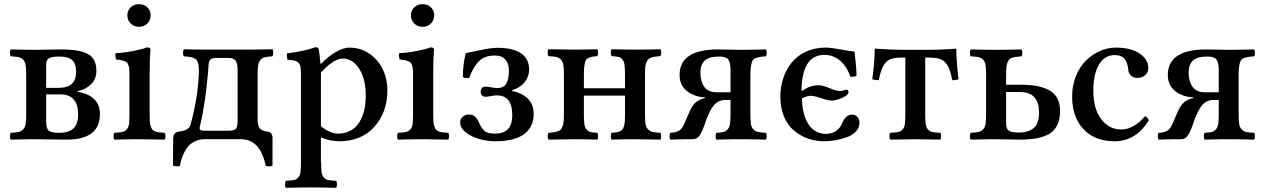

<svg xmlns="http://www.w3.org/2000/svg" viewBox="-20 -670 6087 924"><path d="M202.1 -360.8V-247.1H263.2Q346.2 -247.1 346.2 -324.2Q346.2 -364.3 327.1 -381.1Q308.1 -397.9 265.1 -397.9Q230.5 -397.9 216.3 -390.1Q202.1 -382.3 202.1 -360.8ZM270 -215.8H202.1V-83Q202.1 -51.3 215.1 -41Q228 -30.8 265.1 -30.8Q311 -30.8 333.5 -51.8Q356 -72.8 356 -119.1Q356 -215.8 270 -215.8ZM32.2 2Q27.8 -2.4 27.8 -14.4Q27.8 -26.4 32.2 -30.8Q58.1 -32.2 70.1 -34.9Q82 -37.6 91.6 -47.4Q101.1 -57.1 103.5 -74.2Q106 -91.3 106 -124V-307.1Q106 -339.4 103.5 -356.2Q101.1 -373 91.6 -382.6Q82 -392.1 70.1 -394.8Q58.1 -397.5 32.2 -398.9Q27.8 -403.3 27.8 -415.5Q27.8 -427.7 32.2 -432.1Q106.4 -430.2 153.8 -430.2Q172.9 -430.2 211.4 -431.2Q250 -432.1 271 -432.1Q366.7 -432.1 405.3 -408.9Q443.8 -385.7 443.8 -330.1Q443.8 -288.1 416.7 -262.9Q389.6 -237.8 354 -231.9V-228Q406.2 -219.7 433.6 -192.6Q460.9 -165.5 460.9 -121.1Q460.9 2 300.8 2Q264.6 2 219.5 1Q174.3 0 153.8 0Q104.5 0 32.2 2Z M700.2 -319.8V-122.1Q700.2 -100.6 700.9 -86.9Q701.7 -73.2 705.3 -62.5Q709 -51.8 712.9 -46.6Q716.8 -41.5 726.3 -37.8Q735.8 -34.2 745.1 -33Q754.4 -31.7 772 -30.8Q776.4 -26.4 776.4 -14.4Q776.4 -2.4 772 2Q752.9 1.5 712.2 1Q671.4 0.5 650.9 0Q603 0 530.8 2Q526.4 -2.4 526.4 -14.4Q526.4 -26.4 530.8 -30.8Q556.6 -32.2 568.4 -34.7Q580.1 -37.1 589.4 -46.9Q598.6 -56.6 600.8 -73.2Q603 -89.8 603 -122.1V-319.8Q603 -356.4 591.1 -368.4Q579.1 -380.4 538.1 -383.8Q536.6 -388.7 535.6 -398.4Q534.7 -408.2 536.1 -414.1Q576.2 -416 620.6 -424.6Q665 -433.1 687 -441.9Q704.1 -441.9 704.1 -432.1Q700.2 -391.1 700.2 -319.8ZM608.4 -557.4Q592.8 -573.7 592.8 -596.2Q592.8 -618.7 608.4 -634.3Q624 -649.9 648.9 -649.9Q673.8 -649.9 689.5 -634.3Q705.1 -618.7 705.1 -596.2Q705.1 -573.7 689.5 -557.4Q673.8 -541 648.9 -541Q624 -541 608.4 -557.4Z M940.4 -53.2Q940.4 -41 961.4 -41H1079.6Q1108.9 -41 1116.2 -51.3Q1123.5 -61.5 1123.5 -89.8V-333Q1123.5 -362.8 1114.7 -377Q1106 -391.1 1077.6 -391.1H1018.6Q986.8 -391.1 984.4 -363.8Q977.1 -262.7 966.1 -189.5Q955.1 -116.2 947.8 -86.4Q940.4 -56.6 940.4 -53.2ZM812.5 127 813.5 -5.9Q814.9 -29.8 835.4 -36.1Q861.3 -38.6 877 -46.1Q892.6 -53.7 897.5 -71.8Q931.6 -197.3 936.5 -309.1Q938.5 -349.1 932.9 -366.9Q927.2 -384.8 913.1 -390.9Q898.9 -397 864.7 -398.9Q860.8 -404.8 860.8 -416Q860.8 -427.2 864.7 -433.1Q904.8 -431.2 994.6 -431.2H1171.4Q1222.2 -431.2 1290.5 -433.1Q1294.9 -428.7 1294.9 -416Q1294.9 -403.3 1290.5 -398.9Q1266.6 -397.5 1254.9 -394.8Q1243.2 -392.1 1234.1 -382.6Q1225.1 -373 1222.4 -356Q1219.7 -338.9 1219.7 -307.1V-95.2Q1219.7 -61.5 1232.4 -50Q1245.1 -38.6 1270.5 -36.1Q1291.5 -30.8 1291.5 -5.9V127Q1283.7 130.9 1272.5 130.9Q1268.6 130.9 1258.8 128.9Q1232.9 0 1139.6 0H964.4Q939.9 0 920.2 9.3Q900.4 18.6 888.4 31.2Q876.5 43.9 866.9 63.2Q857.4 82.5 853.3 96.7Q849.1 110.8 845.7 128.9Q827.6 132.8 812.5 127Z M1524.4 -320.8V-63Q1567.4 -26.9 1606.9 -26.9Q1636.7 -26.9 1660.4 -38.1Q1684.1 -49.3 1698.7 -67.1Q1713.4 -85 1723.1 -109.4Q1732.9 -133.8 1736.6 -158.2Q1740.2 -182.6 1740.2 -209Q1740.2 -291 1708.3 -339.6Q1676.3 -388.2 1631.3 -388.2Q1585.4 -388.2 1524.4 -320.8ZM1356 233.9Q1351.6 229.5 1351.6 217Q1351.6 204.6 1356 200.2Q1381.8 198.7 1393.6 196.5Q1405.3 194.3 1414.6 184.6Q1423.8 174.8 1426 158.4Q1428.2 142.1 1428.2 109.9V-314.9Q1428.2 -337.4 1426 -349.1Q1423.8 -360.8 1415.8 -368.4Q1407.7 -376 1396.7 -378.4Q1385.7 -380.9 1363.3 -382.8Q1361.8 -387.7 1360.8 -397.9Q1359.9 -408.2 1361.3 -413.1Q1446.3 -423.8 1498 -442.9Q1511.2 -442.9 1514.2 -432.1Q1519 -403.3 1522 -363.8H1526.4Q1556.6 -396 1594.2 -418.5Q1631.8 -440.9 1661.1 -440.9Q1713.9 -440.9 1756.1 -412.8Q1798.3 -384.8 1821.3 -337.9Q1844.2 -291 1844.2 -235.8Q1844.2 -129.4 1781.5 -59.8Q1718.8 9.8 1613.3 9.8Q1568.8 9.8 1524.4 -8.8V109.9H1525.4Q1525.4 142.1 1527.6 158.4Q1529.8 174.8 1538.8 184.6Q1547.9 194.3 1559.6 196.5Q1571.3 198.7 1597.2 200.2Q1601.6 204.6 1601.6 217Q1601.6 229.5 1597.2 233.9Q1522.9 231.9 1476.1 231.9Q1428.2 231.9 1356 233.9Z M2064.9 -319.8V-122.1Q2064.9 -100.6 2065.7 -86.9Q2066.4 -73.2 2070.1 -62.5Q2073.7 -51.8 2077.6 -46.6Q2081.5 -41.5 2091.1 -37.8Q2100.6 -34.2 2109.9 -33Q2119.1 -31.7 2136.7 -30.8Q2141.1 -26.4 2141.1 -14.4Q2141.1 -2.4 2136.7 2Q2117.7 1.5 2076.9 1Q2036.1 0.5 2015.6 0Q1967.8 0 1895.5 2Q1891.1 -2.4 1891.1 -14.4Q1891.1 -26.4 1895.5 -30.8Q1921.4 -32.2 1933.1 -34.7Q1944.8 -37.1 1954.1 -46.9Q1963.4 -56.6 1965.6 -73.2Q1967.8 -89.8 1967.8 -122.1V-319.8Q1967.8 -356.4 1955.8 -368.4Q1943.8 -380.4 1902.8 -383.8Q1901.4 -388.7 1900.4 -398.4Q1899.4 -408.2 1900.9 -414.1Q1940.9 -416 1985.4 -424.6Q2029.8 -433.1 2051.8 -441.9Q2068.8 -441.9 2068.8 -432.1Q2064.9 -391.1 2064.9 -319.8ZM1973.1 -557.4Q1957.5 -573.7 1957.5 -596.2Q1957.5 -618.7 1973.1 -634.3Q1988.8 -649.9 2013.7 -649.9Q2038.6 -649.9 2054.2 -634.3Q2069.8 -618.7 2069.8 -596.2Q2069.8 -573.7 2054.2 -557.4Q2038.6 -541 2013.7 -541Q1988.8 -541 1973.1 -557.4Z M2362.3 9.8Q2326.7 9.8 2289.1 -0.2Q2251.5 -10.3 2222.9 -32Q2194.3 -53.7 2194.3 -82Q2194.3 -96.7 2206.8 -107.9Q2219.2 -119.1 2235.4 -119.1Q2268.6 -119.1 2283.2 -84Q2296.9 -52.2 2311.8 -39.6Q2326.7 -26.9 2361.3 -26.9Q2402.8 -26.9 2424.1 -48.1Q2445.3 -69.3 2445.3 -117.2Q2445.3 -210.9 2371.1 -210.9Q2359.4 -210.9 2341.3 -207.5Q2323.2 -204.1 2313.5 -204.1Q2305.2 -205.1 2299.3 -210.9Q2293.5 -216.8 2293.5 -228Q2293.5 -252.9 2317.4 -252.9Q2327.1 -252.9 2344.2 -249.8Q2361.3 -246.6 2370.1 -246.1Q2404.8 -246.1 2417 -268.6Q2429.2 -291 2429.2 -330.1Q2429.2 -363.8 2412.4 -383.3Q2395.5 -402.8 2360.4 -402.8Q2311.5 -402.8 2283.9 -374.5Q2256.3 -346.2 2238.3 -294.9Q2219.7 -292 2207.5 -298.8Q2207.5 -357.9 2221.2 -414.1Q2230.5 -415.5 2286.4 -427.7Q2342.3 -439.9 2373.5 -439.9Q2448.7 -439.9 2487.5 -413.3Q2526.4 -386.7 2526.4 -335.9Q2526.4 -301.3 2505.1 -274.7Q2483.9 -248 2443.4 -234.9V-231.9Q2488.3 -224.6 2518.3 -197Q2548.3 -169.4 2548.3 -121.1Q2548.3 -58.6 2502 -24.4Q2455.6 9.8 2362.3 9.8Z M2620.1 2Q2615.7 -2.4 2615.7 -14.4Q2615.7 -26.4 2620.1 -30.8Q2637.7 -32.2 2647 -33.7Q2656.2 -35.2 2666 -38.8Q2675.8 -42.5 2679.9 -48.1Q2684.1 -53.7 2688 -64.2Q2691.9 -74.7 2692.9 -88.6Q2693.8 -102.5 2693.8 -124V-307.1Q2693.8 -339.4 2691.4 -356.2Q2689 -373 2679.4 -383.1Q2669.9 -393.1 2658 -395.8Q2646 -398.4 2620.1 -399.9Q2615.7 -404.3 2615.7 -416.5Q2615.7 -428.7 2620.1 -433.1Q2702.1 -431.2 2741.7 -431.2Q2789.6 -431.2 2854 -433.1Q2858.4 -428.7 2858.4 -416.5Q2858.4 -404.3 2854 -399.9Q2835.4 -398.4 2826.2 -396.2Q2816.9 -394 2808.3 -389.2Q2799.8 -384.3 2796.6 -374Q2793.5 -363.8 2791.7 -348.4Q2790 -333 2790 -307.1V-245.1H2987.8V-307.1Q2987.8 -339.4 2985.8 -356.2Q2983.9 -373 2975.8 -383.1Q2967.8 -393.1 2957.3 -395.8Q2946.8 -398.4 2923.8 -399.9Q2919.4 -404.3 2919.4 -416.5Q2919.4 -428.7 2923.8 -433.1Q2990.2 -431.2 3036.1 -431.2Q3119.6 -431.2 3157.7 -433.1Q3162.1 -428.7 3162.1 -416.5Q3162.1 -404.3 3157.7 -399.9Q3140.1 -398.4 3130.9 -397.2Q3121.6 -396 3111.8 -392.1Q3102.1 -388.2 3097.9 -382.8Q3093.8 -377.4 3089.8 -366.9Q3085.9 -356.4 3085 -342.5Q3084 -328.6 3084 -307.1V-124Q3084 -91.8 3086.4 -74.7Q3088.9 -57.6 3098.4 -47.9Q3107.9 -38.1 3120.1 -35.2Q3132.3 -32.2 3157.7 -30.8Q3162.1 -26.4 3162.1 -14.4Q3162.1 -2.4 3157.7 2Q3077.6 0 3036.1 0Q2985.4 0 2923.8 2Q2919.4 -2.4 2919.4 -14.4Q2919.4 -26.4 2923.8 -30.8Q2939.5 -32.2 2947.8 -33.4Q2956.1 -34.7 2964.4 -38.6Q2972.7 -42.5 2976.3 -47.9Q2980 -53.2 2983.2 -64Q2986.3 -74.7 2987.1 -88.6Q2987.8 -102.5 2987.8 -124V-210H2790V-124Q2790 -91.8 2792 -75Q2793.9 -58.1 2802 -47.9Q2810.1 -37.6 2820.8 -34.9Q2831.5 -32.2 2854 -30.8Q2858.4 -26.4 2858.4 -14.4Q2858.4 -2.4 2854 2Q2792.5 0 2741.7 0Q2702.1 0 2620.1 2Z M3428.2 -226.1H3495.6V-330.1Q3495.6 -370.1 3484.6 -384Q3473.6 -397.9 3441.4 -397.9Q3391.6 -397.9 3371.1 -378.2Q3350.6 -358.4 3350.6 -320.8Q3350.6 -279.3 3369.1 -252.7Q3387.7 -226.1 3428.2 -226.1ZM3373.5 -198.2V-201.2Q3320.3 -204.1 3285.4 -232.2Q3250.5 -260.3 3250.5 -309.1Q3250.5 -432.1 3436.5 -432.1Q3450.7 -432.1 3485.8 -431.2Q3521 -430.2 3543.5 -430.2Q3591.3 -430.2 3665.5 -432.1Q3669.9 -427.7 3669.9 -415.5Q3669.9 -403.3 3665.5 -398.9Q3644.5 -397.5 3634 -395.5Q3623.5 -393.6 3613.5 -388.9Q3603.5 -384.3 3599.6 -374Q3595.7 -363.8 3593.5 -348.4Q3591.3 -333 3591.3 -307.1V-124Q3591.3 -91.8 3593.8 -74.5Q3596.2 -57.1 3606 -47.4Q3615.7 -37.6 3627.7 -34.9Q3639.6 -32.2 3665.5 -30.8Q3669.9 -26.4 3669.9 -14.4Q3669.9 -2.4 3665.5 2Q3593.3 0 3543.5 0Q3487.8 0 3428.2 2Q3423.8 -2.4 3423.8 -14.4Q3423.8 -26.4 3428.2 -30.8Q3451.2 -32.2 3461.9 -34.9Q3472.7 -37.6 3481.7 -47.4Q3490.7 -57.1 3493.2 -74.5Q3495.6 -91.8 3495.6 -124V-189H3471.7Q3434.6 -189 3412.6 -159.9Q3390.6 -130.9 3370.6 -69.8Q3358.9 -35.6 3346.9 -18.1Q3335 -0.5 3315.4 0Q3248.5 0 3206.5 2Q3202.1 -2.4 3202.1 -13.9Q3202.1 -25.4 3206.5 -30.8Q3233.9 -32.2 3248.5 -41.5Q3263.2 -50.8 3273.4 -75.2Q3276.4 -82.5 3285.2 -102.3Q3293.9 -122.1 3298.3 -132.8Q3311.5 -162.1 3327.6 -176.8Q3343.8 -191.4 3373.5 -198.2Z M3953.1 -440.9Q3979.5 -440.9 4025.4 -432.1Q4071.3 -423.3 4092.3 -421.9Q4101.1 -354 4102.1 -305.2Q4089.4 -299.3 4072.3 -300.8Q4056.6 -348.6 4023.9 -377.2Q3991.2 -405.8 3947.3 -405.8Q3917 -405.8 3895 -392.1Q3873 -378.4 3860.8 -354Q3848.6 -329.6 3843 -299.8Q3837.4 -270 3837.4 -233.9L3840.3 -231.9Q3876.5 -259.8 3920.4 -259.8Q3939.5 -259.8 3972.2 -245.8Q4004.9 -231.9 4022.5 -231.9Q4029.8 -231.9 4041 -235.4Q4052.2 -238.8 4054.2 -238.8Q4058.1 -238.8 4060.8 -234.6Q4063.5 -230.5 4063.5 -226.1Q4063.5 -212.4 4033 -199.2Q4002.4 -186 3983.4 -186Q3965.3 -186 3932.1 -197.5Q3898.9 -209 3881.3 -209Q3864.7 -209 3839.4 -196.8Q3840.8 -118.7 3870.6 -72.3Q3900.4 -25.9 3955.1 -25.9Q4012.2 -25.9 4034.2 -80.1Q4050.8 -118.2 4080.1 -118.2Q4096.7 -118.2 4106.4 -107.2Q4116.2 -96.2 4116.2 -79.1Q4116.2 -54.7 4098.4 -36.4Q4080.6 -18.1 4052.7 -8.5Q4024.9 1 3997.8 5.4Q3970.7 9.8 3946.3 9.8Q3904.8 9.8 3867.7 -3.4Q3830.6 -16.6 3800.5 -42Q3770.5 -67.4 3752.9 -109.4Q3735.4 -151.4 3735.4 -204.1Q3735.4 -252 3749.8 -294.7Q3764.2 -337.4 3791 -370.1Q3817.9 -402.8 3859.9 -421.9Q3901.9 -440.9 3953.1 -440.9Z M4336.9 -122.1V-393.1H4321.8Q4292.5 -393.1 4273.7 -387.9Q4254.9 -382.8 4242.4 -368.7Q4230 -354.5 4222.9 -335.7Q4215.8 -316.9 4209 -284.2Q4190.4 -284.2 4177.7 -288.1Q4188.5 -361.8 4189.9 -436Q4270 -430.2 4338.9 -430.2H4430.7Q4513.2 -430.2 4582 -436Q4583.5 -362.8 4592.8 -288.1Q4590.8 -287.6 4587.6 -286.9Q4584.5 -286.1 4576.7 -284.9Q4568.8 -283.7 4563 -284.2Q4556.2 -316.9 4549.3 -335.7Q4542.5 -354.5 4529.8 -368.7Q4517.1 -382.8 4498.3 -387.9Q4479.5 -393.1 4449.7 -393.1H4432.6V-122.1Q4432.6 -89.8 4434.8 -73Q4437 -56.2 4446.3 -46.4Q4455.6 -36.6 4467.3 -34.4Q4479 -32.2 4504.9 -30.8Q4509.3 -26.4 4509.3 -14.4Q4509.3 -2.4 4504.9 2Q4428.7 0 4386.7 0Q4344.7 0 4264.6 2Q4260.3 -2.4 4260.3 -14.4Q4260.3 -26.4 4264.6 -30.8Q4290.5 -32.2 4302.2 -34.4Q4314 -36.6 4323.2 -46.4Q4332.5 -56.2 4334.7 -73Q4336.9 -89.8 4336.9 -122.1Z M4821.8 -227.1V-77.1Q4821.8 -50.3 4834.7 -41.3Q4847.7 -32.2 4883.8 -32.2Q4929.2 -32.2 4954.8 -54Q4980.5 -75.7 4980.5 -127.9Q4980.5 -227.1 4888.7 -227.1ZM4651.9 2Q4647.5 -2.4 4647.5 -14.4Q4647.5 -26.4 4651.9 -30.8Q4677.7 -32.2 4689.7 -34.9Q4701.7 -37.6 4711.2 -47.4Q4720.7 -57.1 4723.1 -74Q4725.6 -90.8 4725.6 -123V-307.1Q4725.6 -339.4 4723.1 -356.2Q4720.7 -373 4711.2 -382.6Q4701.7 -392.1 4689.7 -394.8Q4677.7 -397.5 4651.9 -398.9Q4647.5 -403.3 4647.5 -415.5Q4647.5 -427.7 4651.9 -432.1Q4724.1 -430.2 4773.4 -430.2Q4821.3 -430.2 4895.5 -432.1Q4899.9 -427.7 4899.9 -415.5Q4899.9 -403.3 4895.5 -398.9Q4877.4 -397.5 4868.4 -396.2Q4859.4 -395 4849.4 -391.4Q4839.4 -387.7 4835.4 -382.3Q4831.5 -377 4827.6 -366.5Q4823.7 -356 4822.8 -342Q4821.8 -328.1 4821.8 -306.2V-262.2H4892.6Q4934.6 -262.2 4966.8 -256.6Q4999 -251 5025.9 -237.5Q5052.7 -224.1 5067.1 -198.7Q5081.5 -173.3 5081.5 -137.2Q5081.5 -60.5 5034.9 -29.3Q4988.3 2 4889.6 2Q4871.6 2 4831.8 1Q4792 0 4773.4 0Q4726.1 0 4651.9 2Z M5508.3 -89.8Q5445.8 9.8 5343.8 9.8Q5248.5 9.8 5194.1 -48.3Q5139.6 -106.4 5139.6 -206.1Q5139.6 -258.3 5157.7 -303.2Q5175.8 -348.1 5205.3 -377.7Q5234.9 -407.2 5272.5 -424.1Q5310.1 -440.9 5349.6 -440.9Q5422.4 -440.9 5464.4 -412.4Q5506.3 -383.8 5506.3 -342.8Q5506.3 -321.3 5490.7 -308.1Q5475.1 -294.9 5455.6 -294.9Q5436.5 -294.9 5424.1 -305.2Q5411.6 -315.4 5409.7 -335Q5408.2 -350.1 5405 -360.8Q5401.9 -371.6 5395 -382.3Q5388.2 -393.1 5375.2 -398.9Q5362.3 -404.8 5343.8 -404.8Q5296.4 -404.8 5269 -359.4Q5241.7 -314 5241.7 -231.9Q5241.7 -146 5279.8 -96.4Q5317.9 -46.9 5375.5 -46.9Q5435.5 -46.9 5489.7 -109.9Q5502.4 -108.4 5508.3 -89.8Z M5777.8 -226.1H5845.2V-330.1Q5845.2 -370.1 5834.2 -384Q5823.2 -397.9 5791 -397.9Q5741.2 -397.9 5720.7 -378.2Q5700.2 -358.4 5700.2 -320.8Q5700.2 -279.3 5718.8 -252.7Q5737.3 -226.1 5777.8 -226.1ZM5723.1 -198.2V-201.2Q5669.9 -204.1 5635 -232.2Q5600.1 -260.3 5600.1 -309.1Q5600.1 -432.1 5786.1 -432.1Q5800.3 -432.1 5835.4 -431.2Q5870.6 -430.2 5893.1 -430.2Q5940.9 -430.2 6015.1 -432.1Q6019.5 -427.7 6019.5 -415.5Q6019.5 -403.3 6015.1 -398.9Q5994.1 -397.5 5983.6 -395.5Q5973.1 -393.6 5963.1 -388.9Q5953.1 -384.3 5949.2 -374Q5945.3 -363.8 5943.1 -348.4Q5940.9 -333 5940.9 -307.1V-124Q5940.9 -91.8 5943.4 -74.5Q5945.8 -57.1 5955.6 -47.4Q5965.3 -37.6 5977.3 -34.9Q5989.3 -32.2 6015.1 -30.8Q6019.5 -26.4 6019.5 -14.4Q6019.5 -2.4 6015.1 2Q5942.9 0 5893.1 0Q5837.4 0 5777.8 2Q5773.4 -2.4 5773.4 -14.4Q5773.4 -26.4 5777.8 -30.8Q5800.8 -32.2 5811.5 -34.9Q5822.3 -37.6 5831.3 -47.4Q5840.3 -57.1 5842.8 -74.5Q5845.2 -91.8 5845.2 -124V-189H5821.3Q5784.2 -189 5762.2 -159.9Q5740.2 -130.9 5720.2 -69.8Q5708.5 -35.6 5696.5 -18.1Q5684.6 -0.5 5665 0Q5598.1 0 5556.2 2Q5551.8 -2.4 5551.8 -13.9Q5551.8 -25.4 5556.2 -30.8Q5583.5 -32.2 5598.1 -41.5Q5612.8 -50.8 5623 -75.2Q5626 -82.5 5634.8 -102.3Q5643.6 -122.1 5647.9 -132.8Q5661.1 -162.1 5677.2 -176.8Q5693.4 -191.4 5723.1 -198.2Z"/></svg>

Font: Common Serif Medium
Style: Regular
Weight: 500
Designer: Philipp H. Poll, Khaled Hosny
Foundry: Stefan Peev, Context Ltd.
Version: Version 1.026